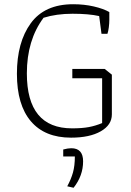

<svg xmlns="http://www.w3.org/2000/svg" viewBox="-20 -642 620 908"><path d="M60 -293Q60 -442 125.5 -532Q191 -622 326 -622Q378 -622 423.5 -611.5Q469 -601 497 -585V-547Q497 -531 494.5 -512Q492 -493 488 -482H460L449 -566Q400 -577 323 -577Q247 -577 186 -558Q107 -452 107 -295Q107 -35 321 -35Q368 -35 400 -41Q432 -47 463 -60V-272H322V-316H475L509 -289V-101Q509 -51 456.5 -21Q404 9 316 9Q192 9 126 -68.5Q60 -146 60 -293ZM298 239Q316 206 325 174Q334 142 334 98H279V65Q301 59 317 59Q373 59 373 121Q373 189 328 246Z"/></svg>

Font: Athiti Light
Style: Regular
Weight: 300
Designer: CadsonDemak Team
Foundry: CadsonDemak
Version: Version 1.033